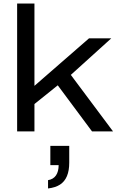

<svg xmlns="http://www.w3.org/2000/svg" viewBox="-20 -744 686 1087"><path d="M77 0V-724H175V-258L484 -527H610L381 -320L620 0H501L307 -261L175 -155V0ZM252 323V276Q282 271 297 249Q312 227 312 191H265V82H372V177Q372 222 359 253Q346 284 320 301Q294 318 252 323Z"/></svg>

Font: Archivo Expanded
Style: Regular
Weight: 400
Width: 7
Designer: Hector Gatti
Foundry: Omnibus-Type
Version: Version 2.001